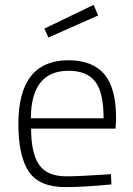

<svg xmlns="http://www.w3.org/2000/svg" viewBox="-20 -755 543 784"><path d="M251 -35Q283 -35 328.5 -37.5Q374 -40 404 -42L433 -44L435 -2Q323 9 247 9Q140 9 97.5 -54.5Q55 -118 55 -249Q55 -509 260 -509Q357 -509 405.5 -452.5Q454 -396 454 -272L452 -230H107Q107 -130 139.5 -82.5Q172 -35 251 -35ZM106 -272H403Q403 -377 369 -421.5Q335 -466 260 -466Q107 -466 106 -272ZM161 -638 362 -735 381 -692 178 -602Z"/></svg>

Font: TitilliumText
Style: Light
Weight: 300
Designer: Accademia di Belle Arti di Urbino and others
Foundry: Accademia di Belle Arti di Urbino and others.
Version: Version 60.001